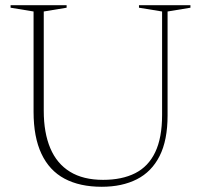

<svg xmlns="http://www.w3.org/2000/svg" viewBox="-20 -705 771 735"><path d="M600.5 -265V-661L512 -675.5V-685H709V-675.5L621.5 -661V-263Q621.5 -168 591 -107.8Q560.5 -47.5 504 -18.8Q447.5 10 369.5 10Q285.5 10 227.2 -21Q169 -52 138.8 -116Q108.5 -180 108.5 -277V-661L20.5 -675.5V-685H235V-675.5L147.5 -661V-281Q147.5 -197 172.5 -137.8Q197.5 -78.5 248 -47.5Q298.5 -16.5 374.5 -16.5Q447 -16.5 497.5 -42Q548 -67.5 574.2 -122.5Q600.5 -177.5 600.5 -265Z"/></svg>

Font: Newsreader 36pt ExtraLight
Style: Regular
Weight: 250
Designer: Hugues Gentile
Foundry: Production Type
Version: Version 1.003